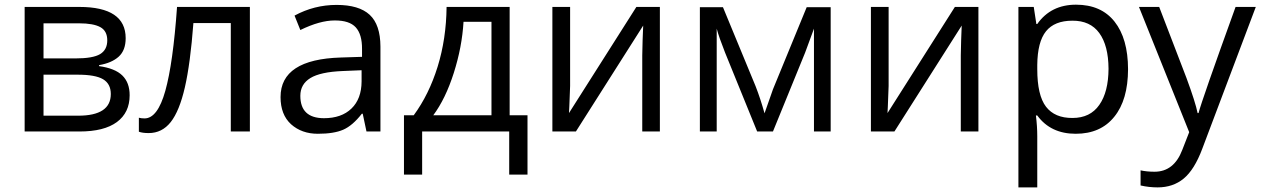

<svg xmlns="http://www.w3.org/2000/svg" viewBox="-20 -565 5417 825"><path d="M319.8 -464.8H167V-314H304.2Q379.4 -314 410.2 -332.5Q440.9 -351.1 440.9 -391.6Q440.9 -432.1 410.9 -448.5Q380.9 -464.8 319.8 -464.8ZM456.1 -161.1Q456.1 -204.6 423.1 -224.4Q390.1 -244.1 314 -244.1H167V-67.9H315.9Q456.1 -67.9 456.1 -161.1ZM520 -400.9Q520 -348.6 490 -321.5Q460 -294.4 405.8 -285.2V-280.8Q474.1 -271.5 505.6 -240.7Q537.1 -210 537.1 -155.8Q537.1 -81.1 482.2 -40.5Q427.2 0 321.8 0H85.9V-535.2H320.8Q520 -535.2 520 -400.9Z M1053.7 0H971.7V-465.8H811Q797.9 -292 774.4 -189.9Q751 -87.9 713.6 -40.5Q676.3 6.8 618.7 6.8Q592.3 6.8 576.7 1V-59.1Q587.4 -56.2 601.1 -56.2Q657.2 -56.2 690.4 -174.8Q723.6 -293.5 740.7 -535.2H1053.7Z M1371.6 -57.1Q1447.3 -57.1 1490.2 -98.6Q1533.2 -140.1 1533.7 -214.8V-263.2L1452.6 -259.8Q1356.4 -255.9 1313.5 -229.5Q1270.5 -203.1 1270.5 -153.3Q1270.5 -57.6 1371.6 -57.1ZM1614.7 -365.2V0H1554.7L1538.6 -76.2H1534.7Q1495.1 -25.4 1455.1 -7.8Q1415 9.8 1345.7 9.8Q1276.4 9.8 1230.5 -31.2Q1185.5 -72.3 1185.5 -147.9Q1185.5 -310.1 1444.8 -317.9L1535.6 -320.8V-354Q1536.1 -417 1508.8 -447.3Q1481.4 -477.5 1418 -477.1Q1354.5 -477.1 1270.5 -436L1245.6 -498Q1330.1 -543.9 1426.3 -543.9Q1522.5 -543.9 1568.4 -501.5Q1614.3 -459 1614.7 -365.2Z M2091.8 -69.8V-471.2H1971.7Q1965.3 -362.8 1929.9 -251.7Q1894.5 -140.6 1841.8 -69.8ZM2246.6 185.1H2168V0H1793.9V185.1H1715.8V-69.8H1757.8Q1823.2 -158.7 1860.4 -278.3Q1897.5 -397.9 1898.9 -535.2H2169.9V-69.8H2246.6Z M2429.7 -535.2V-195.8L2426.3 -106.9L2424.8 -79.1L2714.4 -535.2H2815.4V0H2739.7V-327.1L2741.2 -391.6L2743.7 -455.1L2454.6 0H2353.5V-535.2Z M3549.3 -534.2V0H3477.5V-441.9L3439.5 -338.9L3301.3 0H3233.4L3095.2 -339.8Q3069.3 -405.3 3059.6 -441.9V0H2987.3V-534.2H3086.4L3226.6 -194.8Q3247.6 -141.1 3265.1 -78.1L3301.3 -181.2L3446.3 -534.2Z M3798.3 -535.2V-195.8L3794.9 -106.9L3793.5 -79.1L4083 -535.2H4184.1V0H4108.4V-327.1L4109.9 -391.6L4112.3 -455.1L3823.2 0H3722.2V-535.2Z M4587.9 -476.1Q4511.2 -476.1 4474.6 -430.7Q4438 -385.3 4437 -286.1V-268.1Q4437 -155.3 4474.6 -106.4Q4512.2 -57.6 4588.4 -58.1Q4664.6 -58.1 4703.6 -114.3Q4742.7 -169.9 4743.2 -269.5Q4742.7 -369.1 4703.6 -422.9Q4664.6 -476.6 4587.9 -476.1ZM4827.1 -267.6Q4826.7 -135.7 4768.1 -63.5Q4709.5 9.8 4602.1 9.8Q4494.6 9.8 4437 -68.8H4431.2Q4437 -22 4437 20V240.2H4356V-535.2H4421.9L4433.1 -461.9H4437Q4495.6 -544.9 4603.5 -544.9Q4711.4 -544.9 4769 -472.2Q4826.7 -399.4 4827.1 -267.6Z M4954.1 240.2Q4917 240.2 4880.9 231.9V167Q4907.7 172.9 4940.9 172.9Q5024.4 172.9 5060.1 79.1L5089.8 2.9L4874 -535.2H4960.9L5078.1 -230Q5116.7 -125.5 5126 -79.1H5129.9Q5143.6 -132.8 5289.1 -535.2H5376L5146 74.2Q5112.3 164.1 5066.4 202.1Q5020.5 240.2 4954.1 240.2Z"/></svg>

Font: OpenSans
Style: Regular
Weight: 400
Foundry: Ascender Corporation
Version: Version 1.10